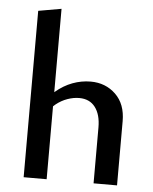

<svg xmlns="http://www.w3.org/2000/svg" viewBox="-52 -763 645 807"><g transform="rotate(5 270.5 -359.5)"><path d="M373 0V-236Q373 -290 349.5 -321Q326 -352 282 -352Q258 -352 232.5 -343Q207 -334 185 -316.5Q163 -299 149 -272L116 -297Q143 -340 176.5 -368.5Q210 -397 247.5 -411Q285 -425 324 -425Q387 -425 429.5 -384Q472 -343 472 -271V0ZM78 0V-702L175 -719V0Z"/></g></svg>

Font: Ysabeau Infant SemiBold
Style: Regular
Weight: 600
Designer: Christian Thalmann (Catharsis Fonts)
Version: Version 2.002; featfreeze: ss01,ss02,lnum